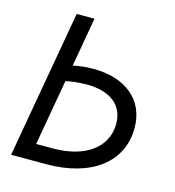

<svg xmlns="http://www.w3.org/2000/svg" viewBox="-104 -782 794 870"><g transform="rotate(15 293.0 -346.5)"><path d="M192.9 0C402.3 0 536.1 -100.6 536.1 -261.2C536.1 -397 434.1 -472.7 286.6 -472.7C250.5 -472.7 218.8 -468.8 191.9 -462.4L232.4 -693.4H148.9L26.9 0ZM124 -76.7 178.2 -386.2C205.6 -392.1 238.3 -396 275.9 -396.5C381.8 -396.5 450.7 -349.6 450.7 -258.8C450.7 -144 349.1 -76.7 203.1 -76.7Z"/></g></svg>

Font: Cascadia Code PL SemiLight
Style: Italic
Weight: 350
Italic angle: -10°
Monospace: yes
Designer: Aaron Bell
Foundry: Saja Typeworks
Version: Version 2404.023